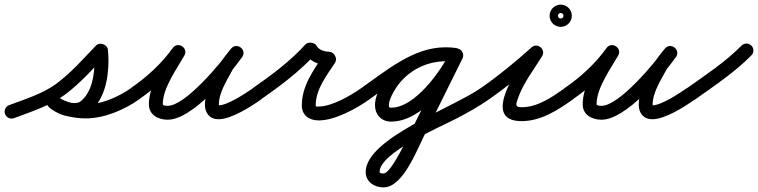

<svg xmlns="http://www.w3.org/2000/svg" viewBox="-50 -482 3273 829"><path d="M10.6 28.1C10.6 28.1 10.6 28.1 10.6 28.1C85.1 0.1 165.3 -25.1 229.9 -72.9C295.7 -121.7 351.2 -184.7 407.7 -243.7C415.7 -252.2 402.3 -262.4 387.1 -267.6C371.9 -272.9 355 -273.1 356.1 -261.5C357.5 -247.6 358.3 -234 358.3 -220C358.3 -160.2 347.3 -81.5 296 -43C289.4 -38.1 278.7 -37.1 270.8 -37.1C245.8 -37.1 221 -48.1 201.7 -63.5C186.2 -75.8 169.1 -70.5 159.7 -58.9C150.3 -47.3 148.6 -29.5 163.9 -16.9C204.4 16.5 268.7 29.2 319.8 29.2C400.4 29.2 484.5 -6.8 550.1 -52.4C563.7 -61.8 567.1 -80.5 557.6 -94.1C548.2 -107.7 529.5 -111.1 515.9 -101.6C515.9 -101.6 515.9 -101.6 515.9 -101.6C460.5 -63.2 388 -30.8 319.8 -30.8C283.2 -30.8 231.4 -39 202.1 -63.1C186.8 -75.8 169.6 -70.3 160.1 -58.5C150.6 -46.8 148.8 -28.9 164.3 -16.5C194.3 7.3 232.2 22.9 270.8 22.9C292.2 22.9 314.7 18 332 5C399.9 -45.9 418.3 -139.9 418.3 -220C418.3 -236 417.4 -251.6 415.9 -267.4C414.7 -279 405.8 -287.7 395.3 -291.3C384.7 -295 372.4 -293.6 364.3 -285.2C310.2 -228.7 257.1 -167.8 194.1 -121.1C134.5 -76.9 58.5 -54 -10.6 -28.1C-26.1 -22.3 -33.9 -5 -28.1 10.6C-22.3 26.1 -5 33.9 10.6 28.1Z M507.3 -60C516.7 -46.4 535.3 -42.9 549 -52.3C622.9 -103.1 692.3 -166.4 744.4 -239.6C755.5 -255.1 747.5 -271.4 734.5 -279.7C721.5 -288 703.3 -288.3 693.9 -271.8C653.3 -200.5 592.9 -115.7 592.9 -31.7C592.9 14.5 633.4 34.9 674.2 34.9C780.1 34.9 938 -154.8 995.5 -235.6C1006.7 -251.5 1000.8 -268.1 989 -277C977.3 -285.8 959.6 -286.9 947.5 -271.7C932.2 -252.4 915.2 -233.3 903 -211.9C903 -211.9 902.8 -211.7 902.7 -211.5C902.6 -211.3 902.5 -211.1 902.5 -211.1C872.7 -155.2 835 -95.6 835 -30.3C835 -18.6 836.9 -6.8 842.3 3.7C842.3 3.7 842.4 3.9 842.5 4.1C842.6 4.3 842.8 4.5 842.8 4.5C853.1 23.2 869 32.8 894.4 32.8C949.1 32.8 1034.1 -22.2 1077.2 -52.4C1090.8 -61.9 1094.1 -80.6 1084.6 -94.2C1075.1 -107.8 1056.4 -111.1 1042.8 -101.6C1042.8 -101.6 1042.8 -101.6 1042.8 -101.6C1011.6 -79.7 932.4 -27.2 894.4 -27.2C883.2 -27.2 900.9 -14.4 895.2 -24.5C895.2 -24.5 895.4 -24.3 895.5 -24.1C895.6 -23.9 895.7 -23.7 895.7 -23.7C895 -25.1 895 -28.5 895 -30.3C895 -83.7 930.9 -136.8 955.5 -182.9C955.5 -182.9 955.4 -182.7 955.3 -182.5C955.2 -182.3 955 -182.1 955 -182.1C965.7 -200.7 981.1 -217.5 994.5 -234.3C1006.6 -249.5 1000.2 -266.5 988.1 -275.7C975.9 -284.8 957.8 -286.2 946.5 -270.4C904 -210.5 750.5 -25.1 674.2 -25.1C669.5 -25.1 652.9 -25.3 652.9 -31.7C652.9 -102.3 711.4 -181.3 746.1 -242.2C755.5 -258.7 748.3 -274.5 736.1 -282.3C723.9 -290.1 706.6 -289.9 695.6 -274.4C647.5 -206.9 583.1 -148.5 515 -101.7C501.4 -92.3 497.9 -73.7 507.3 -60Z M1076.1 -52.4C1076.1 -52.4 1076.1 -52.4 1076.1 -52.4C1158 -109.2 1246.7 -175.7 1313.3 -250C1319.2 -256.5 1305 -262.2 1290.2 -264.2C1275.4 -266.3 1260.2 -264.7 1264.1 -256.8C1283.5 -217.3 1328.8 -200.3 1370.4 -198C1380.4 -197.5 1377.3 -213.3 1370.4 -227.2C1363.4 -241 1352.5 -252.9 1347 -244.5C1302.9 -177.7 1253.2 -111.1 1253.2 -27.1C1253.2 17.5 1285.8 37.9 1327.1 37.9C1396.2 37.9 1489.7 -13.3 1544.5 -52.6C1557.9 -62.3 1561 -81 1551.4 -94.5C1541.7 -107.9 1523 -111 1509.5 -101.4C1465.8 -70 1382.4 -22.1 1327.1 -22.1C1313.5 -22.1 1313.2 -20 1313.2 -27.1C1313.2 -97 1360.2 -155.7 1397 -211.5C1402.6 -219.9 1401.7 -231.2 1397 -240.6C1392.3 -250 1383.6 -257.4 1373.6 -258C1355.2 -258.9 1326.9 -264.9 1317.9 -283.2C1314 -291.1 1304.7 -296.1 1294.8 -297.5C1284.9 -298.8 1274.6 -296.6 1268.7 -290C1205.2 -219.2 1119.9 -155.8 1041.9 -101.6C1028.3 -92.2 1024.9 -73.5 1034.4 -59.9C1043.8 -46.3 1062.5 -42.9 1076.1 -52.4Z M1502.4 -59.8C1511.9 -46.2 1530.6 -42.9 1544.2 -52.4C1640.9 -119.9 1750.5 -217.8 1873.3 -217.8C1886.2 -217.8 1898.6 -216.8 1911.3 -215.2C1927.8 -213.2 1942.7 -224.9 1944.8 -241.3C1946.8 -257.8 1935.1 -272.7 1918.7 -274.8C1918.7 -274.8 1918.7 -274.8 1918.7 -274.8C1903.5 -276.7 1888.7 -277.8 1873.3 -277.8C1734.6 -277.8 1618.4 -177.3 1509.8 -101.6C1496.2 -92.1 1492.9 -73.4 1502.4 -59.8ZM1919.3 -274.7C1919.3 -274.7 1919.3 -274.7 1919.3 -274.7C1905.2 -276.7 1891.5 -277.7 1877.2 -277.7C1759.4 -277.7 1653.2 -216.3 1596.2 -113.1C1582.5 -88.2 1569.1 -57.4 1569.1 -28.4C1569.1 13 1596.6 43 1638.7 43C1773 43 1895.7 -124.6 1947 -229.9C1954.2 -244.8 1948 -262.7 1933.1 -270C1918.2 -277.2 1900.3 -271 1893 -256.1C1893 -256.1 1893 -256.1 1893 -256.1C1854.4 -176.8 1742.6 -17 1638.7 -17C1629.9 -17 1629.1 -19.7 1629.1 -28.4C1629.1 -46.5 1640.3 -68.8 1648.8 -84.1C1695.3 -168.3 1781.1 -217.7 1877.2 -217.7C1888.6 -217.7 1899.5 -216.9 1910.7 -215.3C1927.1 -213 1942.3 -224.3 1944.7 -240.7C1947 -257.1 1935.7 -272.3 1919.3 -274.7ZM1893.1 -256.3C1893.1 -256.3 1893.1 -256.3 1893.1 -256.3C1842.2 -153.3 1791.2 -50.3 1740.1 52.7C1740.1 52.7 1740.3 52.4 1740.4 52.2C1740.5 51.9 1740.7 51.7 1740.7 51.7C1715.7 97.6 1641.1 267.1 1605.8 267.1C1601.5 267.1 1589 266.3 1589 260.4C1589 176.8 1851 66.4 1921.3 29.6C1968.9 4.7 2016.2 -21.5 2060.2 -52.4C2073.8 -62 2077.1 -80.7 2067.6 -94.2C2058 -107.8 2039.3 -111.1 2025.8 -101.6C1903.9 -16 1529 115.7 1529 260.4C1529 303.4 1566.5 327.1 1605.8 327.1C1694 327.1 1754.3 152.1 1793.3 80.3C1793.4 80.3 1793.5 80.1 1793.6 79.8C1793.7 79.6 1793.9 79.3 1793.9 79.3C1845 -23.6 1896 -126.7 1946.9 -229.7C1954.2 -244.6 1948.1 -262.6 1933.3 -269.9C1918.4 -277.2 1900.4 -271.1 1893.1 -256.3Z M2060 -52.3C2060 -52.3 2060 -52.3 2060 -52.3C2138.2 -106.3 2214.6 -169.2 2285.1 -232.7C2297.8 -244.2 2290.9 -261 2278.6 -271.3C2266.2 -281.6 2248.4 -285.3 2239.4 -270.7C2196.7 -201.3 2018.1 41 2202 41C2285.8 41 2357.2 -5.9 2423.3 -52.5C2436.8 -62 2440.1 -80.7 2430.5 -94.3C2421 -107.8 2402.3 -111.1 2388.7 -101.5C2388.7 -101.5 2388.7 -101.5 2388.7 -101.5C2334 -63 2271.8 -19 2202 -19C2172.1 -19 2177.6 -31.9 2186.3 -57.1C2208.7 -122.6 2254.3 -180.3 2290.6 -239.3C2299.5 -253.9 2294.5 -269.1 2284 -277.9C2273.6 -286.6 2257.7 -288.8 2244.9 -277.3C2176.3 -215.5 2102 -154.2 2026 -101.7C2012.3 -92.3 2008.9 -73.6 2018.3 -60C2027.7 -46.3 2046.4 -42.9 2060 -52.3ZM2362.5 -422.5C2366.3 -426.3 2372.1 -426 2371 -426C2369.9 -426 2375.7 -426.3 2379.5 -422.5C2383.3 -418.7 2383 -412.9 2383 -414C2383 -415.1 2383.3 -409.3 2379.5 -405.5C2375.7 -401.7 2369.9 -402 2371 -402C2372.1 -402 2366.3 -401.7 2362.5 -405.5C2358.7 -409.3 2359 -415.1 2359 -414C2359 -412.9 2358.7 -418.7 2362.5 -422.5ZM2323 -414C2323 -387.6 2344.6 -366 2371 -366C2397.4 -366 2419 -387.6 2419 -414C2419 -440.4 2397.4 -462 2371 -462C2344.6 -462 2323 -440.4 2323 -414Z M2380.3 -60C2389.7 -46.4 2408.3 -42.9 2422 -52.3C2495.9 -103.1 2565.3 -166.4 2617.4 -239.6C2628.5 -255.1 2620.5 -271.4 2607.5 -279.7C2594.5 -288 2576.3 -288.3 2566.9 -271.8C2526.3 -200.5 2465.9 -115.7 2465.9 -31.7C2465.9 14.5 2506.4 34.9 2547.2 34.9C2653.1 34.9 2811 -154.8 2868.5 -235.6C2879.7 -251.5 2873.8 -268.1 2862 -277C2850.3 -285.8 2832.6 -286.9 2820.5 -271.7C2805.2 -252.4 2788.2 -233.3 2776 -211.9C2776 -211.9 2775.8 -211.7 2775.7 -211.5C2775.6 -211.3 2775.5 -211.1 2775.5 -211.1C2745.7 -155.2 2708 -95.6 2708 -30.3C2708 -18.6 2709.9 -6.8 2715.3 3.7C2715.3 3.7 2715.4 3.9 2715.5 4.1C2715.6 4.3 2715.8 4.5 2715.8 4.5C2726.1 23.2 2742 32.8 2767.4 32.8C2822.1 32.8 2907.1 -22.2 2950.2 -52.4C2963.8 -61.9 2967.1 -80.6 2957.6 -94.2C2948.1 -107.8 2929.4 -111.1 2915.8 -101.6C2915.8 -101.6 2915.8 -101.6 2915.8 -101.6C2884.6 -79.7 2805.4 -27.2 2767.4 -27.2C2756.2 -27.2 2773.9 -14.4 2768.2 -24.5C2768.2 -24.5 2768.4 -24.3 2768.5 -24.1C2768.6 -23.9 2768.7 -23.7 2768.7 -23.7C2768 -25.1 2768 -28.5 2768 -30.3C2768 -83.7 2803.9 -136.8 2828.5 -182.9C2828.5 -182.9 2828.4 -182.7 2828.3 -182.5C2828.2 -182.3 2828 -182.1 2828 -182.1C2838.7 -200.7 2854.1 -217.5 2867.5 -234.3C2879.6 -249.5 2873.2 -266.5 2861.1 -275.7C2848.9 -284.8 2830.8 -286.2 2819.5 -270.4C2777 -210.5 2623.5 -25.1 2547.2 -25.1C2542.5 -25.1 2525.9 -25.3 2525.9 -31.7C2525.9 -102.3 2584.4 -181.3 2619.1 -242.2C2628.5 -258.7 2621.3 -274.5 2609.1 -282.3C2596.9 -290.1 2579.6 -289.9 2568.6 -274.4C2520.5 -206.9 2456.1 -148.5 2388 -101.7C2374.4 -92.3 2370.9 -73.7 2380.3 -60Z M2907.5 -58.3C2917.1 -44.8 2935.9 -41.6 2949.4 -51.2C3033 -110.6 3122.3 -169.7 3194.4 -243C3206 -254.8 3205.8 -273.8 3194 -285.4C3182.2 -297 3163.2 -296.8 3151.6 -285C3151.6 -285 3151.6 -285 3151.6 -285C3082.1 -214.3 2995.3 -157.5 2914.6 -100.1C2901.1 -90.5 2897.9 -71.8 2907.5 -58.3Z"/></svg>

Font: FRB American Cursive
Style: Bold Italic
Weight: 700
Italic angle: -25°
Version: Version 2.0;Modular Font Editor K font №1